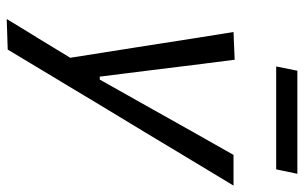

<svg xmlns="http://www.w3.org/2000/svg" viewBox="-190 -540 926 585"><g transform="rotate(90 272.5 -247.0)"><path d="M37.5 195Q66 147.5 96.5 98.5Q126.5 49 155.5 1.5Q148 -46 140.5 -94Q133 -141.5 125.5 -188.5L111.5 -278Q103 -331 94.5 -387Q85.5 -442.5 77 -496L161.5 -499.5Q169.5 -435 177.5 -374Q185 -312.5 193 -248L213 -88.5H222L312 -248.5Q347.5 -312 381.8 -372.8Q416 -433.5 451.5 -496H545Q521 -456 498.5 -419Q476 -381.5 449 -336.8Q422 -292 384.5 -229.5L300 -90Q242.5 5.5 202.8 71.8Q163 138 130.5 192ZM182 -626 195 -690.5H509L495.5 -626Z"/></g></svg>

Font: Heraclito
Style: Italic
Weight: 400
Italic angle: -12°
Designer: Kostas Bartsokas (font) & Cristiano Sobral (main changes)
Foundry: Kostas Bartsokas (font) & Cristiano Sobral (main changes)
Version: Version 1.00;July 8, 2020;FontCreator 13.0.0.2655 64-bit